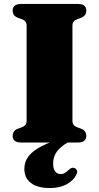

<svg xmlns="http://www.w3.org/2000/svg" viewBox="-20 -720 500 970"><path d="M312.5 -27.5 326 -2.5Q286 20.5 267.2 46Q248.5 71.5 248.5 106Q248.5 134 259.2 146.8Q270 159.5 286.5 159.5Q298.5 159.5 308.5 153.2Q318.5 147 328 137.5Q334.5 131.5 340.8 128.8Q347 126 355 128.5Q363 130.5 368 140Q373 149.5 364.5 164.5Q351 192 316.8 211Q282.5 230 232.5 230Q169.5 230 136.2 204.5Q103 179 103 133.5Q103 98.5 123.2 70.8Q143.5 43 189.5 19Q235.5 -5 312.5 -27.5ZM346 -109Q346 -96.5 352.5 -88.8Q359 -81 371.5 -76.5L390.5 -69.5Q416 -59.5 416 -33Q416 -18 405.8 -9Q395.5 0 374 0H86Q64.5 0 54.2 -9Q44 -18 44 -33Q44 -59.5 69.5 -69.5L89 -76.5Q102 -81 108.2 -88.8Q114.5 -96.5 114.5 -109V-591Q114.5 -603.5 108.2 -611.2Q102 -619 89 -623.5L69.5 -630.5Q44 -640.5 44 -667Q44 -682.5 54.2 -691.2Q64.5 -700 86 -700H374Q395.5 -700 405.8 -691.2Q416 -682.5 416 -667Q416 -640.5 390.5 -630.5L371.5 -623.5Q359 -619 352.5 -611.2Q346 -603.5 346 -591Z"/></svg>

Font: Fraunces Black
Style: Regular
Weight: 900
Version: Version 1.000;[b76b70a41]